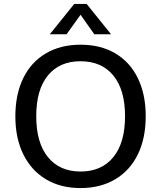

<svg xmlns="http://www.w3.org/2000/svg" viewBox="-20 -947 819 975"><path d="M58 -356Q58 -468 98 -550Q138 -632 213 -676Q288 -720 389 -720Q491 -720 565.5 -676Q640 -632 680 -550Q720 -468 720 -357Q720 -245 680 -163Q640 -81 565 -36.5Q490 8 389 8Q288 8 213.5 -36.5Q139 -81 98.5 -163Q58 -245 58 -356ZM615 -357Q615 -491 555.5 -563.5Q496 -636 389 -636Q282 -636 223 -563.5Q164 -491 164 -357Q164 -222 223.5 -149Q283 -76 389 -76Q496 -76 555.5 -149Q615 -222 615 -357ZM318 -773H233L357 -927H420L544 -773H459L389 -872Z"/></svg>

Font: Muli SemiBold
Style: Regular
Weight: 600
Designer: Vernon Adams
Foundry: Vernon Adams
Version: Version 2.000